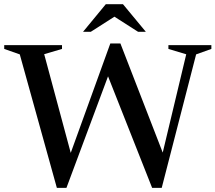

<svg xmlns="http://www.w3.org/2000/svg" viewBox="-30 -904 1046 932"><path d="M514 -586 292.5 8H246L66 -640L-9.5 -666.5V-685H271V-666.5L184.5 -641L324 -122.5L297.5 -118L505.5 -693H554.5L780 -111.5L745 -101L874 -640.5L787.5 -666.5V-685H996V-666.5L922 -640L755 8H708.5L480 -570ZM513 -831H538L410.5 -749.5H373L483.5 -883.5H567L678 -749.5H640.5Z"/></svg>

Font: Newsreader 36pt Medium
Style: Regular
Weight: 500
Designer: Hugues Gentile
Foundry: Production Type
Version: Version 1.003